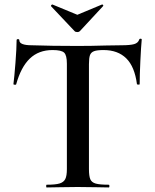

<svg xmlns="http://www.w3.org/2000/svg" viewBox="-20 -824 680 844"><path d="M51 -453Q50 -451 44.5 -451.5Q39 -452 39 -454Q43 -484 48 -548.5Q53 -613 53 -647Q53 -652 59 -652Q65 -652 65 -647Q65 -625 120 -625Q206 -622 321 -622Q381 -622 447 -624L514 -625Q552 -625 569.5 -630Q587 -635 592 -650Q593 -654 598 -654Q603 -654 603 -650Q600 -619 597 -556Q594 -493 594 -454Q594 -452 588.5 -452Q583 -452 582 -454Q572 -531 535 -567.5Q498 -604 435 -604Q407 -604 393.5 -599Q380 -594 375.5 -581.5Q371 -569 371 -542V-81Q371 -50 377 -36Q383 -22 401 -17Q419 -12 458 -12Q461 -12 461 -6Q461 0 458 0Q423 0 403 -1L321 -2L243 -1Q222 0 185 0Q183 0 183 -6Q183 -12 185 -12Q224 -12 242 -17.5Q260 -23 267 -37Q274 -51 274 -81V-544Q274 -581 262 -592.5Q250 -604 211 -604Q150 -604 111 -566.5Q72 -529 51 -453ZM205 -796 204 -798Q204 -800 206.5 -802.5Q209 -805 211 -804L320 -759L428 -804H430Q432 -804 433.5 -801.5Q435 -799 433 -797L331 -687Q327 -683 320 -683Q312 -683 308 -687Z"/></svg>

Font: Cormorant Garamond SemiBold
Style: Regular
Weight: 600
Designer: Christian Thalmann (Catharsis Fonts)
Version: Version 3.000